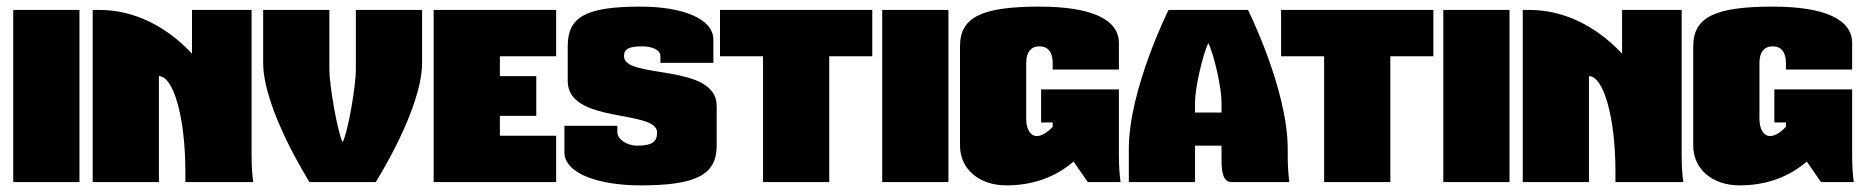

<svg xmlns="http://www.w3.org/2000/svg" viewBox="-20 -550 5630 580"><path d="M20 -520V0H220V-520Z M260 -520V0H460V-320C504 -320 540 -196 540 -30V0H745C742 -20 740 -49 740 -80V-520H560V-388C482 -471 385 -520 280 -520Z M775 -520V-360C775 -220 915 0 915 0H1115C1115 0 1255 -220 1255 -360V-520H1055V-338C1055 -296 1033 -156 1015 -120C998 -156 975 -296 975 -338V-520Z M1290 -520V0H1660V-140H1490V-200H1600V-320H1490V-380H1660V-520Z M1685 -170V-90C1685 -25 1791 10 1915 10C2083 10 2145 -22 2145 -110V-230C2145 -360 1865 -310 1865 -380C1865 -402 1880 -410 1920 -410C1949 -410 1975 -400 1975 -380V-360H2135V-430C2135 -495 2039 -530 1915 -530C1747 -530 1695 -498 1695 -410V-305C1695 -175 1965 -220 1965 -150C1965 -121 1949 -110 1905 -110C1873 -110 1845 -130 1845 -150V-170Z M2155 -520V-380H2285V0H2485V-380H2615V-520Z M2645 -520V0H2845V-520Z M3360 -340V-420C3360 -492 3276 -530 3120 -530C2945 -530 2880 -498 2880 -410V-110C2880 -40 2937 10 3020 10C3103 10 3171 -17 3223 -62L3266 0H3365C3362 -20 3360 -49 3360 -80V-280H3125V-180H3160V-167C3144 -150 3127 -139 3112 -139C3093 -139 3080 -160 3080 -190V-360C3080 -392 3094 -410 3120 -410C3146 -410 3160 -392 3160 -360V-340Z M3510 -520C3510 -520 3390 -280 3390 -100V0H3590V-110H3670V-70C3670 -35 3673 0 3700 0H3875C3872 -20 3870 -49 3870 -80V-100C3870 -280 3750 -520 3750 -520ZM3590 -210V-242C3590 -284 3613 -384 3630 -420C3648 -384 3670 -284 3670 -242V-210Z M3850 -520V-380H3980V0H4180V-380H4310V-520Z M4340 -520V0H4540V-520Z M4580 -520V0H4780V-320C4824 -320 4860 -196 4860 -30V0H5065C5062 -20 5060 -49 5060 -80V-520H4880V-388C4802 -471 4705 -520 4600 -520Z M5575 -340V-420C5575 -492 5491 -530 5335 -530C5160 -530 5095 -498 5095 -410V-110C5095 -40 5152 10 5235 10C5318 10 5386 -17 5438 -62L5481 0H5580C5577 -20 5575 -49 5575 -80V-280H5340V-180H5375V-167C5359 -150 5342 -139 5327 -139C5308 -139 5295 -160 5295 -190V-360C5295 -392 5309 -410 5335 -410C5361 -410 5375 -392 5375 -360V-340Z"/></svg>

Font: MikodacsPCS
Style: Regular
Weight: 900
Designer: gluk (gluksza@wp.pl)
Foundry: gluk (gluksza@wp.pl)
Version: Version 0.27